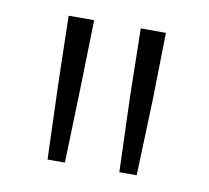

<svg xmlns="http://www.w3.org/2000/svg" viewBox="-50 -965 487 447"><g transform="rotate(10 194.0 -742.0)"><path d="M139 -911 135 -750 129.5 -572.7H88.5L82.5 -750L78.7 -911ZM308.7 -911 305.5 -750 299.2 -572.7H258.2L252.2 -750L249.2 -911Z"/></g></svg>

Font: Matangi Light
Style: Regular
Weight: 300
Designer: Prashant Pant
Foundry: The Graphic Ant
Version: Version 3.002